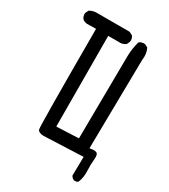

<svg xmlns="http://www.w3.org/2000/svg" viewBox="-206 -819 911 1038"><g transform="rotate(30 250.0 -299.5)"><path d="M429 123Q415 117 409 104L411 -13L166 -3Q134 -4 128.5 -21Q123 -38 123 -646L66 -645Q50 -647 39 -656Q27 -670 29 -691L39 -711Q62 -725 92 -723H288L308 -713Q320 -699 317 -678L308 -658Q294 -648 278 -646H199L201 -81L339 -87Q343 -553 344 -602.5Q345 -652 358 -697Q372 -709 394 -707L413 -697Q429 -666 423 -625L415 -69Q444 -75 457.5 -69Q471 -63 467.5 -30Q464 3 466 43.5Q468 84 454 117Q445 125 429 123Z"/></g></svg>

Font: NaniFont Regular
Style: Regular
Weight: 400
Designer: Nanigashitei
Version: Version 1.036